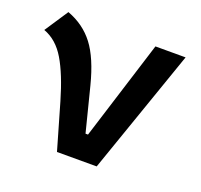

<svg xmlns="http://www.w3.org/2000/svg" viewBox="-100 -637 784 748"><g transform="rotate(20 292.0 -263.5)"><path d="M207 0 151.9 -190.4Q122.1 -292.5 87.2 -351.3Q52.2 -410.2 -2 -429.7L62.5 -527.3Q130.9 -502 172.4 -447.5Q213.9 -393.1 240.7 -288.1L287.1 -105H297.4L426.8 -517.6H551.8L371.6 0Z"/></g></svg>

Font: Cascadia Mono PL SemiBold
Style: Regular
Weight: 600
Monospace: yes
Designer: Aaron Bell
Foundry: Saja Typeworks
Version: Version 2404.023; ttfautohint (v1.8.4)